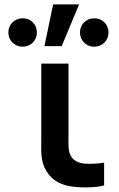

<svg xmlns="http://www.w3.org/2000/svg" viewBox="-20 -822 528 851"><path d="M215.5 -802.5H330.5L253.5 -617.5H177ZM80.5 -615C117 -615 143.5 -643 143.5 -678C143.5 -713.5 117 -741 80.5 -741C44 -741 17 -713.5 17 -678C17 -643 44 -615 80.5 -615ZM397.5 -615C434 -615 461 -643 461 -678C461 -713.5 434 -741 397.5 -741C361.5 -741 334.5 -713.5 334.5 -678C334.5 -643 361.5 -615 397.5 -615ZM294 4C332.5 10.5 401.5 11 441.5 0V-101C413 -96.5 380 -94.5 353.5 -97C330.5 -99 307.5 -108 294.5 -130C281 -152.5 283.5 -183 283.5 -227.5V-540H163V-220.5C163 -152 158 -109 185.5 -64C214.5 -17 254.5 -2.5 294 4Z"/></svg>

Font: Hauora
Style: Bold
Weight: 700
Designer: Wayne Shih
Foundry: WCYS
Version: Version 1.001;hotconv 1.0.109;makeotfexe 2.5.65596